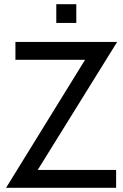

<svg xmlns="http://www.w3.org/2000/svg" viewBox="-20 -901 589 921"><path d="M161 -86H537V0H9L388 -614H54V-700H542ZM250 -881H346V-791H250Z"/></svg>

Font: Cabin
Style: Regular
Weight: 400
Designer: Pablo Impallari
Foundry: Pablo Impallari. http://www.impallari.com Igino Marini. http://www.ikern.com
Version: Version 2.200